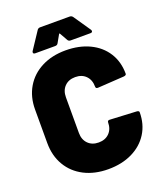

<svg xmlns="http://www.w3.org/2000/svg" viewBox="-160 -980 911 1088"><g transform="rotate(-20 296.0 -436.0)"><path d="M28 -250V-452Q28 -528 62.5 -586Q97 -644 159.5 -676Q222 -708 304 -708Q386 -708 448.5 -678Q511 -648 545.5 -593.5Q580 -539 580 -467Q580 -458 565 -456L407 -446H404Q392 -446 392 -457Q392 -498 368 -522.5Q344 -547 304 -547Q264 -547 240 -522.5Q216 -498 216 -457V-242Q216 -202 240 -177.5Q264 -153 304 -153Q344 -153 368 -177.5Q392 -202 392 -242Q392 -248 396 -251Q400 -254 407 -253L565 -245Q580 -244 580 -235Q580 -163 545.5 -108Q511 -53 448.5 -22.5Q386 8 304 8Q222 8 159.5 -24Q97 -56 62.5 -114.5Q28 -173 28 -250ZM214 -880H392Q404 -880 411 -870L480 -769Q483 -765 483 -760Q483 -751 470 -751H352Q339 -751 334 -761L308 -807Q305 -812 302 -807L276 -761Q271 -751 258 -751H139Q126 -751 126 -760Q126 -765 129 -769L196 -870Q202 -880 214 -880Z"/></g></svg>

Font: Barlow Black
Style: Regular
Weight: 900
Designer: Jeremy Tribby
Foundry: Tribby Type
Version: Version 1.422